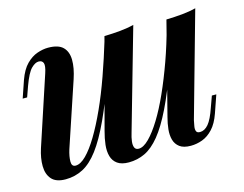

<svg xmlns="http://www.w3.org/2000/svg" viewBox="-80 -655 1007 793"><g transform="rotate(-15 423.0 -258.0)"><path d="M390 -361Q351 -252 317.5 -179.5Q284 -107 252 -64.5Q220 -22 185.5 -4Q151 14 111 14Q70 14 51.5 -7Q33 -28 32.5 -62.5Q32 -97 45 -137L142 -431Q152 -461 147.5 -473Q143 -485 128 -485Q113 -485 96 -468Q79 -451 60 -399L44 -354H25L50 -427Q65 -469 87 -491Q109 -513 133.5 -521.5Q158 -530 180 -530Q224 -530 243.5 -510.5Q263 -491 263.5 -456.5Q264 -422 249 -377L157 -102Q148 -73 148 -51.5Q148 -30 165 -30Q186 -30 210.5 -54.5Q235 -79 261.5 -123Q288 -167 315 -226.5Q342 -286 367 -356.5Q392 -427 415 -503ZM423 -102Q417 -83 415 -66.5Q413 -50 417.5 -40Q422 -30 435 -30Q455 -30 479.5 -54.5Q504 -79 530.5 -122Q557 -165 583 -223Q609 -281 633 -348Q657 -415 676 -486L645 -325Q609 -224 577 -158.5Q545 -93 514 -55Q483 -17 450.5 -1.5Q418 14 381 14Q350 14 332.5 1.5Q315 -11 309 -32.5Q303 -54 306 -81Q309 -108 317 -137L418 -516Q454 -517 486 -520Q518 -523 545 -530ZM685 -85Q683 -74 680.5 -61.5Q678 -49 681 -40Q684 -31 697 -31Q717 -31 733.5 -50.5Q750 -70 766 -117L783 -164H802L776 -89Q762 -49 741 -26.5Q720 -4 695.5 5Q671 14 646 14Q615 14 598.5 1.5Q582 -11 576.5 -31Q571 -51 573.5 -75.5Q576 -100 583 -126L683 -516Q719 -517 751 -520Q783 -523 810 -530Z"/></g></svg>

Font: Playfair Display SemiBold
Style: Italic
Weight: 600
Italic angle: -14°
Designer: Claus Eggers Sørensen
Foundry: Claus Eggers Sørensen
Version: Version 1.203